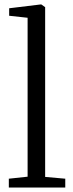

<svg xmlns="http://www.w3.org/2000/svg" viewBox="-20 -839 328 859"><path d="M103.5 -48.5V-759.5L21 -768.5V-802L161 -819H165L182 -807V-47.5L272 -39.5V0H19.5V-39.5Z"/></svg>

Font: Merriweather 36pt Light
Style: Regular
Weight: 300
Designer: Eben Sorkin
Foundry: Eben Sorkin
Version: Version 2.100